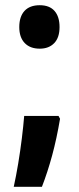

<svg xmlns="http://www.w3.org/2000/svg" viewBox="-20 -573 300 729"><path d="M53.2 -470.2Q53.2 -509.8 73 -531.5Q92.8 -553.2 130.9 -553.2Q168 -553.2 187 -531.5Q206.1 -509.8 206.1 -470.2Q206.1 -430.2 185.8 -409.2Q165.5 -388.2 130.9 -388.2Q94.2 -388.2 73.7 -409.7Q53.2 -431.2 53.2 -470.2ZM202.1 -132.8 208 -122.1Q195.3 -46.9 178 17.1Q160.6 81.1 139.2 136.2H32.2Q41 96.2 49.1 47.9Q57.1 -0.5 63 -48.1Q68.8 -95.7 71.8 -132.8Z"/></svg>

Font: Open Sans Condensed
Style: Bold
Weight: 700
Width: 3
Designer: Monotype Design Team
Foundry: Monotype Imaging Inc.
Version: Version 3.003; ttfautohint (v1.8.4)